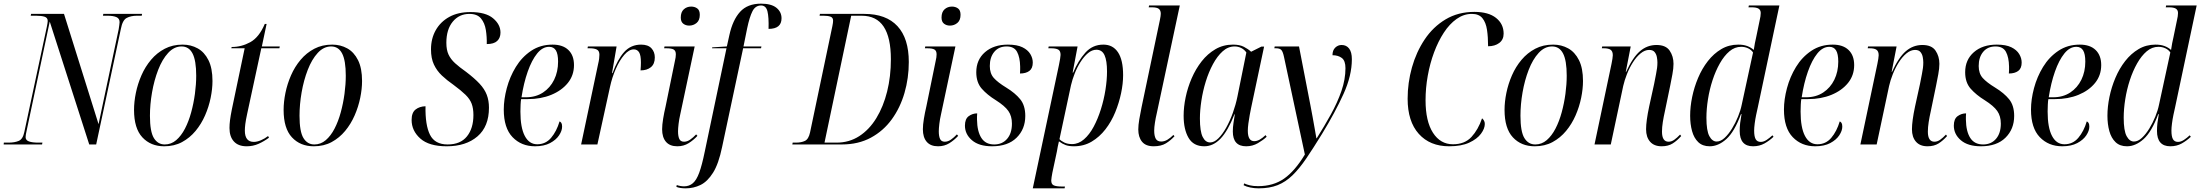

<svg xmlns="http://www.w3.org/2000/svg" viewBox="-44 -790 12033 1050"><path d="M-24 0 -23 -10H3Q36 -10 58.5 -19.5Q81 -29 89 -68L212 -643Q214 -654 215.5 -662Q217 -670 217 -675Q217 -693 200 -698.5Q183 -704 155 -704H124L126 -714H306L495 -111L605 -630Q607 -644 608.5 -653.5Q610 -663 610 -669Q610 -689 592.5 -696.5Q575 -704 544 -704H519L521 -714H733L731 -704H705Q672 -704 649 -692Q626 -680 617 -632L482 0H444L228 -672L102 -77Q96 -51 96 -40Q96 -23 114.5 -16.5Q133 -10 166 -10H188L186 0Z M854 10Q780 10 734.5 -39Q689 -88 689 -189Q689 -233 699 -282Q709 -331 729.5 -378Q750 -425 782 -463Q814 -501 857 -523.5Q900 -546 955 -546Q1000 -546 1037 -525.5Q1074 -505 1096 -461Q1118 -417 1118 -347Q1118 -304 1108 -255Q1098 -206 1077.5 -159Q1057 -112 1025.5 -74Q994 -36 951.5 -13Q909 10 854 10ZM857 0Q892 0 919.5 -23.5Q947 -47 967.5 -86.5Q988 -126 1001.5 -175.5Q1015 -225 1022 -277Q1029 -329 1029 -376Q1029 -459 1009 -497.5Q989 -536 949 -536Q908 -536 875.5 -500.5Q843 -465 821 -408Q799 -351 787.5 -285Q776 -219 776 -157Q776 -70 797.5 -35Q819 0 857 0Z M1305 10Q1259 10 1235 -16.5Q1211 -43 1211 -90Q1211 -110 1214 -133.5Q1217 -157 1224 -192L1294 -526H1221L1223 -533Q1277 -533 1325 -559.5Q1373 -586 1404 -659H1414L1388 -536H1486L1484 -526H1385L1308 -169Q1300 -132 1297.5 -111.5Q1295 -91 1295 -76Q1295 -14 1344 -14Q1362 -14 1383 -23Q1404 -32 1422 -46L1427 -37Q1400 -17 1370 -3.5Q1340 10 1305 10Z M1672 10Q1598 10 1552.5 -39Q1507 -88 1507 -189Q1507 -233 1517 -282Q1527 -331 1547.5 -378Q1568 -425 1600 -463Q1632 -501 1675 -523.5Q1718 -546 1773 -546Q1818 -546 1855 -525.5Q1892 -505 1914 -461Q1936 -417 1936 -347Q1936 -304 1926 -255Q1916 -206 1895.5 -159Q1875 -112 1843.5 -74Q1812 -36 1769.5 -13Q1727 10 1672 10ZM1675 0Q1710 0 1737.5 -23.5Q1765 -47 1785.5 -86.5Q1806 -126 1819.5 -175.5Q1833 -225 1840 -277Q1847 -329 1847 -376Q1847 -459 1827 -497.5Q1807 -536 1767 -536Q1726 -536 1693.5 -500.5Q1661 -465 1639 -408Q1617 -351 1605.5 -285Q1594 -219 1594 -157Q1594 -70 1615.5 -35Q1637 0 1675 0Z M2399 10Q2302 10 2254.5 -32.5Q2207 -75 2207 -134Q2207 -174 2228.5 -191Q2250 -208 2283 -209Q2281 -106 2307.5 -53Q2334 0 2404 0Q2474 0 2509.5 -44Q2545 -88 2545 -161Q2545 -197 2535.5 -222.5Q2526 -248 2502 -271.5Q2478 -295 2436 -326Q2400 -351 2372.5 -377Q2345 -403 2329 -437Q2313 -471 2313 -520Q2313 -579 2339 -625Q2365 -671 2413 -697.5Q2461 -724 2529 -724Q2612 -724 2652.5 -690Q2693 -656 2693 -612Q2693 -583 2675 -566Q2657 -549 2618 -549Q2619 -588 2613 -626Q2607 -664 2586.5 -689Q2566 -714 2523 -714Q2467 -714 2432 -671.5Q2397 -629 2397 -556Q2397 -517 2409 -491.5Q2421 -466 2444.5 -444.5Q2468 -423 2505 -397Q2551 -362 2578.5 -332.5Q2606 -303 2618 -271.5Q2630 -240 2630 -201Q2630 -98 2567 -44Q2504 10 2399 10Z M2882 10Q2807 10 2759 -40Q2711 -90 2711 -191Q2711 -246 2727.5 -308Q2744 -370 2777 -424Q2810 -478 2860.5 -512Q2911 -546 2978 -546Q3034 -546 3064.5 -516.5Q3095 -487 3095 -434Q3095 -378 3061.5 -336.5Q3028 -295 2971 -271.5Q2914 -248 2842 -248H2806Q2804 -239 2803 -217.5Q2802 -196 2802 -180Q2802 -92 2826 -46.5Q2850 -1 2894 -1Q2940 -1 2970 -36.5Q3000 -72 3016 -126Q3022 -124 3026 -117.5Q3030 -111 3030 -97Q3030 -75 3013.5 -50Q2997 -25 2964 -7.5Q2931 10 2882 10ZM2832 -258Q2886 -258 2925.5 -284Q2965 -310 2986.5 -354Q3008 -398 3008 -453Q3008 -495 2996 -514.5Q2984 -534 2959 -534Q2923 -534 2893.5 -497.5Q2864 -461 2842 -398.5Q2820 -336 2808 -258Z M3227 -440Q3231 -456 3232.5 -469Q3234 -482 3234 -491Q3234 -512 3220 -519Q3206 -526 3181 -526H3169L3171 -536H3328L3303 -390H3306Q3333 -465 3369.5 -505.5Q3406 -546 3462 -546Q3500 -546 3518.5 -526Q3537 -506 3537 -476Q3537 -440 3515.5 -422.5Q3494 -405 3459 -405Q3460 -418 3460.5 -428.5Q3461 -439 3461 -448Q3461 -488 3451 -504Q3441 -520 3422 -520Q3396 -520 3370 -490Q3344 -460 3323.5 -413Q3303 -366 3292 -315L3223 0H3134Z M3725 -650Q3706 -650 3692.5 -660.5Q3679 -671 3679 -694Q3679 -724 3695.5 -739Q3712 -754 3736 -754Q3755 -754 3769 -744Q3783 -734 3783 -709Q3783 -679 3765.5 -664.5Q3748 -650 3725 -650ZM3660 10Q3619 10 3598 -14.5Q3577 -39 3577 -83Q3577 -107 3582.5 -140.5Q3588 -174 3596 -208L3647 -457Q3652 -477 3652 -493Q3652 -512 3640.5 -519Q3629 -526 3600 -526H3588L3590 -536H3755L3676 -164Q3670 -138 3667 -112.5Q3664 -87 3664 -72Q3664 -45 3671 -30Q3678 -15 3697 -15Q3714 -15 3730.5 -26.5Q3747 -38 3763 -55L3770 -47Q3749 -24 3722 -7Q3695 10 3660 10Z M3706 240Q3675 240 3655 232L3657 222Q3665 225 3676 227Q3687 229 3697 229Q3725 229 3745 212Q3765 195 3780 154Q3795 113 3810 40L3929 -526H3850L3851 -531L3931 -536L3945 -599Q3963 -681 4003.5 -725.5Q4044 -770 4118 -770Q4174 -770 4202 -747.5Q4230 -725 4230 -690Q4230 -632 4159 -632Q4161 -696 4153 -728Q4145 -760 4118 -760Q4087 -760 4071 -728.5Q4055 -697 4042 -635L4022 -536H4120L4118 -526H4020L3905 14Q3886 106 3855.5 154.5Q3825 203 3787 221.5Q3749 240 3706 240Z M4289 0 4291 -10H4309Q4338 -10 4358 -19.5Q4378 -29 4386 -66L4508 -647Q4510 -657 4511 -664Q4512 -671 4512 -677Q4512 -694 4497.5 -699Q4483 -704 4460 -704H4438L4440 -714H4683Q4802 -714 4864 -647Q4926 -580 4926 -451Q4926 -363 4902.5 -282Q4879 -201 4833 -137.5Q4787 -74 4718.5 -37Q4650 0 4560 0ZM4531 -10Q4600 -10 4655 -45.5Q4710 -81 4748.5 -144Q4787 -207 4807.5 -289.5Q4828 -372 4828 -466Q4828 -585 4788.5 -644.5Q4749 -704 4668 -704H4611L4465 -10Z M5151 -650Q5132 -650 5118.5 -660.5Q5105 -671 5105 -694Q5105 -724 5121.5 -739Q5138 -754 5162 -754Q5181 -754 5195 -744Q5209 -734 5209 -709Q5209 -679 5191.5 -664.5Q5174 -650 5151 -650ZM5086 10Q5045 10 5024 -14.5Q5003 -39 5003 -83Q5003 -107 5008.5 -140.5Q5014 -174 5022 -208L5073 -457Q5078 -477 5078 -493Q5078 -512 5066.5 -519Q5055 -526 5026 -526H5014L5016 -536H5181L5102 -164Q5096 -138 5093 -112.5Q5090 -87 5090 -72Q5090 -45 5097 -30Q5104 -15 5123 -15Q5140 -15 5156.5 -26.5Q5173 -38 5189 -55L5196 -47Q5175 -24 5148 -7Q5121 10 5086 10Z M5381 10Q5310 10 5271.5 -23Q5233 -56 5233 -103Q5233 -140 5254 -155Q5275 -170 5300 -170Q5299 -161 5299 -152.5Q5299 -144 5299 -136Q5300 -71 5323 -35.5Q5346 0 5393 0Q5437 0 5463.5 -30.5Q5490 -61 5490 -114Q5490 -155 5470.5 -183Q5451 -211 5402 -242Q5355 -271 5325 -305Q5295 -339 5295 -395Q5295 -463 5342.5 -504.5Q5390 -546 5468 -546Q5518 -546 5547.5 -531.5Q5577 -517 5590.5 -494.5Q5604 -472 5604 -448Q5604 -416 5585 -402Q5566 -388 5534 -388Q5535 -398 5535 -407.5Q5535 -417 5535 -426Q5534 -477 5518 -506.5Q5502 -536 5461 -536Q5418 -536 5393.5 -506.5Q5369 -477 5369 -429Q5369 -388 5391 -363.5Q5413 -339 5459 -311Q5508 -281 5535.5 -247Q5563 -213 5563 -156Q5563 -84 5515.5 -37Q5468 10 5381 10Z M5747 -434Q5751 -454 5753.5 -468.5Q5756 -483 5756 -490Q5756 -512 5743 -519Q5730 -526 5703 -526H5689L5691 -536H5849L5822 -393H5825Q5852 -458 5891.5 -502Q5931 -546 5990 -546Q6042 -546 6070 -504Q6098 -462 6098 -379Q6098 -333 6087 -280.5Q6076 -228 6055 -176.5Q6034 -125 6001.5 -83Q5969 -41 5926 -15.5Q5883 10 5829 10Q5802 10 5784 3.5Q5766 -3 5747 -17Q5743 0 5740.5 12.5Q5738 25 5736 38L5711 155Q5709 167 5707 178.5Q5705 190 5705 197Q5705 218 5719.5 224Q5734 230 5762 230H5780L5778 240H5604ZM5819 -2Q5854 -2 5884 -28Q5914 -54 5937 -97Q5960 -140 5976.5 -192.5Q5993 -245 6001.5 -299Q6010 -353 6010 -399Q6010 -458 5996.5 -488Q5983 -518 5952 -518Q5928 -518 5906 -499.5Q5884 -481 5865 -451Q5846 -421 5833 -387.5Q5820 -354 5813 -324L5750 -29Q5759 -19 5776.5 -10.5Q5794 -2 5819 -2Z M6265 10Q6222 10 6201.5 -15Q6181 -40 6181 -82Q6181 -105 6186.5 -138Q6192 -171 6199 -204L6299 -680Q6304 -704 6304 -715Q6304 -733 6293.5 -741.5Q6283 -750 6255 -750H6238L6240 -760H6408L6282 -170Q6276 -145 6272 -119Q6268 -93 6268 -76Q6268 -47 6276.5 -31.5Q6285 -16 6306 -16Q6324 -16 6340.5 -26Q6357 -36 6373 -52L6379 -45Q6358 -22 6332 -6Q6306 10 6265 10Z M6542 10Q6483 10 6456 -36Q6429 -82 6429 -157Q6429 -205 6440 -258Q6451 -311 6473 -362Q6495 -413 6527.5 -454.5Q6560 -496 6603 -521Q6646 -546 6699 -546Q6735 -546 6758.5 -534Q6782 -522 6798 -507L6854 -535H6869L6798 -200Q6795 -185 6790.5 -161.5Q6786 -138 6783 -114.5Q6780 -91 6780 -75Q6780 -18 6815 -18Q6830 -18 6845 -26.5Q6860 -35 6877 -51L6883 -42Q6864 -24 6835 -7Q6806 10 6771 10Q6698 10 6698 -71Q6698 -94 6701.5 -116.5Q6705 -139 6709 -165H6707Q6671 -74 6631 -32Q6591 10 6542 10ZM6574 -11Q6596 -11 6618.5 -33Q6641 -55 6661.5 -91.5Q6682 -128 6698 -172.5Q6714 -217 6723 -261L6772 -503Q6761 -519 6744 -527.5Q6727 -536 6708 -536Q6672 -536 6642.5 -509.5Q6613 -483 6589.5 -439.5Q6566 -396 6550 -344Q6534 -292 6526 -239Q6518 -186 6518 -142Q6518 -72 6533 -41.5Q6548 -11 6574 -11Z M6839 240Q6816 240 6794 235.5Q6772 231 6757 223L6760 213Q6773 219 6791 223.5Q6809 228 6836 228Q6919 228 6978 187Q7037 146 7092 55L6978 -478Q6972 -507 6963.5 -516.5Q6955 -526 6934 -526H6925L6927 -536H7060L7123 -211Q7128 -187 7134 -152.5Q7140 -118 7146 -85.5Q7152 -53 7155 -34H7157Q7198 -99 7234 -164Q7270 -229 7292 -292.5Q7314 -356 7314 -417Q7314 -458 7294 -473Q7274 -488 7243 -488Q7243 -515 7258 -529.5Q7273 -544 7293 -544Q7319 -544 7334 -524.5Q7349 -505 7349 -466Q7349 -377 7303.5 -276.5Q7258 -176 7186 -58Q7138 20 7100 76Q7062 132 7024.5 168.5Q6987 205 6943 222.5Q6899 240 6839 240Z M7881 10Q7776 10 7715 -58Q7654 -126 7654 -250Q7654 -337 7677.5 -421Q7701 -505 7747 -574Q7793 -643 7861.5 -684Q7930 -725 8019 -725Q8096 -725 8137.5 -692Q8179 -659 8179 -606Q8179 -573 8155 -555Q8131 -537 8094 -537Q8094 -587 8088 -627Q8082 -667 8063 -690.5Q8044 -714 8005 -714Q7961 -714 7922 -686.5Q7883 -659 7852 -611.5Q7821 -564 7798.5 -503.5Q7776 -443 7764 -375.5Q7752 -308 7752 -242Q7752 -127 7792.5 -64Q7833 -1 7902 -1Q7966 -1 8003 -41Q8040 -81 8061 -143Q8067 -138 8071.5 -130.5Q8076 -123 8076 -112Q8076 -87 8055 -58.5Q8034 -30 7991 -10Q7948 10 7881 10Z M8349 10Q8275 10 8229.5 -39Q8184 -88 8184 -189Q8184 -233 8194 -282Q8204 -331 8224.5 -378Q8245 -425 8277 -463Q8309 -501 8352 -523.5Q8395 -546 8450 -546Q8495 -546 8532 -525.5Q8569 -505 8591 -461Q8613 -417 8613 -347Q8613 -304 8603 -255Q8593 -206 8572.5 -159Q8552 -112 8520.5 -74Q8489 -36 8446.5 -13Q8404 10 8349 10ZM8352 0Q8387 0 8414.5 -23.5Q8442 -47 8462.5 -86.5Q8483 -126 8496.5 -175.5Q8510 -225 8517 -277Q8524 -329 8524 -376Q8524 -459 8504 -497.5Q8484 -536 8444 -536Q8403 -536 8370.5 -500.5Q8338 -465 8316 -408Q8294 -351 8282.5 -285Q8271 -219 8271 -157Q8271 -70 8292.5 -35Q8314 0 8352 0Z M9043 10Q9002 10 8980 -15Q8958 -40 8958 -83Q8958 -128 8975 -208L9002 -331Q9005 -350 9012.5 -385Q9020 -420 9020 -448Q9020 -462 9017 -478Q9014 -494 9004.5 -505.5Q8995 -517 8975 -517Q8951 -517 8928 -498Q8905 -479 8886 -449Q8867 -419 8853.5 -385Q8840 -351 8833 -320L8765 0H8676L8769 -441Q8772 -456 8774 -468.5Q8776 -481 8776 -488Q8776 -509 8764.5 -517.5Q8753 -526 8727 -526H8716L8718 -536H8874L8847 -397H8849Q8885 -476 8924.5 -510Q8964 -544 9015 -544Q9066 -544 9087 -513Q9108 -482 9108 -441Q9108 -416 9102 -384Q9096 -352 9090 -322L9061 -182Q9054 -151 9049.5 -122.5Q9045 -94 9045 -70Q9045 -15 9081 -15Q9097 -15 9112 -25.5Q9127 -36 9144 -54L9150 -46Q9128 -21 9103.5 -5.5Q9079 10 9043 10Z M9306 10Q9267 10 9243.5 -12.5Q9220 -35 9209.5 -73Q9199 -111 9199 -157Q9199 -206 9210 -259.5Q9221 -313 9242.5 -364Q9264 -415 9296 -456Q9328 -497 9369.5 -521.5Q9411 -546 9462 -546Q9490 -546 9510.5 -538.5Q9531 -531 9547 -517Q9549 -534 9553 -553.5Q9557 -573 9560 -586L9579 -678Q9582 -690 9583.5 -700.5Q9585 -711 9585 -719Q9585 -735 9573.5 -742.5Q9562 -750 9535 -750H9518L9520 -760H9687L9569 -203Q9565 -186 9560 -162Q9555 -138 9552 -114.5Q9549 -91 9549 -76Q9549 -43 9557.5 -28.5Q9566 -14 9585 -14Q9601 -14 9617.5 -25Q9634 -36 9649 -50L9655 -42Q9633 -21 9605.5 -5.5Q9578 10 9543 10Q9470 10 9470 -74Q9470 -96 9472.5 -117.5Q9475 -139 9480 -166H9477Q9441 -69 9397 -29.5Q9353 10 9306 10ZM9344 -16Q9366 -16 9387.5 -36Q9409 -56 9428 -87Q9447 -118 9461 -152.5Q9475 -187 9481 -217L9543 -503Q9533 -518 9515.5 -526Q9498 -534 9478 -534Q9443 -534 9414 -509.5Q9385 -485 9361.5 -443.5Q9338 -402 9321.5 -351.5Q9305 -301 9296.5 -247.5Q9288 -194 9288 -146Q9288 -75 9304 -45.5Q9320 -16 9344 -16Z M9883 10Q9808 10 9760 -40Q9712 -90 9712 -191Q9712 -246 9728.5 -308Q9745 -370 9778 -424Q9811 -478 9861.5 -512Q9912 -546 9979 -546Q10035 -546 10065.5 -516.5Q10096 -487 10096 -434Q10096 -378 10062.5 -336.5Q10029 -295 9972 -271.5Q9915 -248 9843 -248H9807Q9805 -239 9804 -217.5Q9803 -196 9803 -180Q9803 -92 9827 -46.5Q9851 -1 9895 -1Q9941 -1 9971 -36.5Q10001 -72 10017 -126Q10023 -124 10027 -117.5Q10031 -111 10031 -97Q10031 -75 10014.5 -50Q9998 -25 9965 -7.5Q9932 10 9883 10ZM9833 -258Q9887 -258 9926.5 -284Q9966 -310 9987.5 -354Q10009 -398 10009 -453Q10009 -495 9997 -514.5Q9985 -534 9960 -534Q9924 -534 9894.5 -497.5Q9865 -461 9843 -398.5Q9821 -336 9809 -258Z M10497 10Q10456 10 10434 -15Q10412 -40 10412 -83Q10412 -128 10429 -208L10456 -331Q10459 -350 10466.5 -385Q10474 -420 10474 -448Q10474 -462 10471 -478Q10468 -494 10458.5 -505.5Q10449 -517 10429 -517Q10405 -517 10382 -498Q10359 -479 10340 -449Q10321 -419 10307.5 -385Q10294 -351 10287 -320L10219 0H10130L10223 -441Q10226 -456 10228 -468.5Q10230 -481 10230 -488Q10230 -509 10218.5 -517.5Q10207 -526 10181 -526H10170L10172 -536H10328L10301 -397H10303Q10339 -476 10378.5 -510Q10418 -544 10469 -544Q10520 -544 10541 -513Q10562 -482 10562 -441Q10562 -416 10556 -384Q10550 -352 10544 -322L10515 -182Q10508 -151 10503.5 -122.5Q10499 -94 10499 -70Q10499 -15 10535 -15Q10551 -15 10566 -25.5Q10581 -36 10598 -54L10604 -46Q10582 -21 10557.5 -5.5Q10533 10 10497 10Z M10789 10Q10718 10 10679.5 -23Q10641 -56 10641 -103Q10641 -140 10662 -155Q10683 -170 10708 -170Q10707 -161 10707 -152.5Q10707 -144 10707 -136Q10708 -71 10731 -35.5Q10754 0 10801 0Q10845 0 10871.5 -30.5Q10898 -61 10898 -114Q10898 -155 10878.5 -183Q10859 -211 10810 -242Q10763 -271 10733 -305Q10703 -339 10703 -395Q10703 -463 10750.5 -504.5Q10798 -546 10876 -546Q10926 -546 10955.5 -531.5Q10985 -517 10998.5 -494.5Q11012 -472 11012 -448Q11012 -416 10993 -402Q10974 -388 10942 -388Q10943 -398 10943 -407.5Q10943 -417 10943 -426Q10942 -477 10926 -506.5Q10910 -536 10869 -536Q10826 -536 10801.5 -506.5Q10777 -477 10777 -429Q10777 -388 10799 -363.5Q10821 -339 10867 -311Q10916 -281 10943.5 -247Q10971 -213 10971 -156Q10971 -84 10923.5 -37Q10876 10 10789 10Z M11234 10Q11159 10 11111 -40Q11063 -90 11063 -191Q11063 -246 11079.5 -308Q11096 -370 11129 -424Q11162 -478 11212.5 -512Q11263 -546 11330 -546Q11386 -546 11416.5 -516.5Q11447 -487 11447 -434Q11447 -378 11413.5 -336.5Q11380 -295 11323 -271.5Q11266 -248 11194 -248H11158Q11156 -239 11155 -217.5Q11154 -196 11154 -180Q11154 -92 11178 -46.5Q11202 -1 11246 -1Q11292 -1 11322 -36.5Q11352 -72 11368 -126Q11374 -124 11378 -117.5Q11382 -111 11382 -97Q11382 -75 11365.5 -50Q11349 -25 11316 -7.5Q11283 10 11234 10ZM11184 -258Q11238 -258 11277.5 -284Q11317 -310 11338.5 -354Q11360 -398 11360 -453Q11360 -495 11348 -514.5Q11336 -534 11311 -534Q11275 -534 11245.5 -497.5Q11216 -461 11194 -398.5Q11172 -336 11160 -258Z M11588 10Q11549 10 11525.5 -12.5Q11502 -35 11491.5 -73Q11481 -111 11481 -157Q11481 -206 11492 -259.5Q11503 -313 11524.5 -364Q11546 -415 11578 -456Q11610 -497 11651.5 -521.5Q11693 -546 11744 -546Q11772 -546 11792.5 -538.5Q11813 -531 11829 -517Q11831 -534 11835 -553.5Q11839 -573 11842 -586L11861 -678Q11864 -690 11865.5 -700.5Q11867 -711 11867 -719Q11867 -735 11855.5 -742.5Q11844 -750 11817 -750H11800L11802 -760H11969L11851 -203Q11847 -186 11842 -162Q11837 -138 11834 -114.5Q11831 -91 11831 -76Q11831 -43 11839.5 -28.5Q11848 -14 11867 -14Q11883 -14 11899.5 -25Q11916 -36 11931 -50L11937 -42Q11915 -21 11887.5 -5.5Q11860 10 11825 10Q11752 10 11752 -74Q11752 -96 11754.5 -117.5Q11757 -139 11762 -166H11759Q11723 -69 11679 -29.5Q11635 10 11588 10ZM11626 -16Q11648 -16 11669.5 -36Q11691 -56 11710 -87Q11729 -118 11743 -152.5Q11757 -187 11763 -217L11825 -503Q11815 -518 11797.5 -526Q11780 -534 11760 -534Q11725 -534 11696 -509.5Q11667 -485 11643.5 -443.5Q11620 -402 11603.5 -351.5Q11587 -301 11578.5 -247.5Q11570 -194 11570 -146Q11570 -75 11586 -45.5Q11602 -16 11626 -16Z"/></svg>

Font: Noto Serif Display Condensed
Style: Italic
Weight: 400
Width: 3
Italic angle: -12°
Designer: Monotype Design Team
Foundry: Monotype Imaging Inc.
Version: Version 2.009